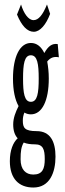

<svg xmlns="http://www.w3.org/2000/svg" viewBox="-20 -666 290 858"><path d="M131 -524C159 -524 186 -556 204 -604L190 -646C171 -599 152 -576 130 -576C107 -576 86 -606 74 -646L56 -601C77 -550 102 -524 131 -524ZM118 -155C168 -155 198 -216 198 -315C198 -344 195 -369 191 -391C206 -410 223 -414 243 -410L238 -469C212 -473 195 -459 178 -429C164 -458 144 -474 118 -474C69 -474 38 -413 38 -315C38 -262 47 -220 63 -192C50 -166 39 -139 39 -110C39 -82 46 -62 59 -48C39 -30 24 5 24 54C24 133 65 172 129 172C202 172 228 105 228 34C228 -33 205 -80 144 -80C90 -80 82 -95 82 -127C82 -140 84 -150 89 -163C97 -158 107 -155 118 -155ZM118 -211C89 -211 83 -250 83 -315C83 -380 89 -419 118 -419C147 -419 153 -380 153 -315C153 -250 147 -211 118 -211ZM72 46C72 9 75 -10 86 -29C100 -23 117 -21 136 -21C172 -21 180 1 180 45C180 88 170 114 129 114C95 114 72 92 72 46Z"/></svg>

Font: Inconsolata UltraCondensed Thin
Style: Regular
Weight: 100
Width: 1
Monospace: yes
Designer: Raph Levien, Cyreal, Brenton Simpson
Foundry: Raph Levien, Cyreal, Google
Version: Version 3.100